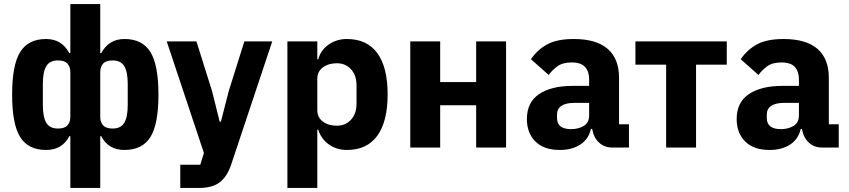

<svg xmlns="http://www.w3.org/2000/svg" viewBox="-20 -730 4200 950"><path d="M328 -56H323Q288 12 208 12Q120 12 80 -51.5Q40 -115 40 -262Q40 -409 80 -473Q120 -537 208 -537Q286 -537 323 -467H328V-710H476V-467H481Q518 -537 596 -537Q684 -537 724 -473Q764 -409 764 -262Q764 -115 724 -51.5Q684 12 596 12Q516 12 481 -56H476V200H328ZM267 -94Q300 -94 314 -110Q328 -126 328 -152V-373Q328 -399 314 -415Q300 -431 267 -431Q226 -431 209 -402.5Q192 -374 192 -314V-211Q192 -151 209 -122.5Q226 -94 267 -94ZM537 -94Q578 -94 595 -122.5Q612 -151 612 -211V-314Q612 -374 595 -402.5Q578 -431 537 -431Q504 -431 490 -415Q476 -399 476 -373V-152Q476 -126 490 -110Q504 -94 537 -94Z M805 0ZM1189 -525H1327L1125 81Q1105 142 1068.5 171Q1032 200 964 200H872V85H971L989 27L805 -525H952L1029 -280L1067 -128H1073L1112 -280Z M1402 0ZM1402 -525H1550V-437H1555Q1566 -481 1605.5 -509Q1645 -537 1696 -537Q1796 -537 1847 -467Q1898 -397 1898 -263Q1898 -129 1847 -58.5Q1796 12 1696 12Q1670 12 1647 4.5Q1624 -3 1605.5 -16.5Q1587 -30 1574 -48.5Q1561 -67 1555 -88H1550V200H1402ZM1647 -108Q1689 -108 1716.5 -137.5Q1744 -167 1744 -217V-308Q1744 -358 1716.5 -387.5Q1689 -417 1647 -417Q1605 -417 1577.5 -396.5Q1550 -376 1550 -340V-185Q1550 -149 1577.5 -128.5Q1605 -108 1647 -108Z M2010 -525H2158V-324H2336V-525H2484V0H2336V-209H2158V0H2010Z M2587 0ZM3010 0Q2970 0 2943.5 -25Q2917 -50 2910 -92H2904Q2892 -41 2851 -14.5Q2810 12 2750 12Q2671 12 2629 -30Q2587 -72 2587 -141Q2587 -224 2647.5 -264.5Q2708 -305 2812 -305H2895V-338Q2895 -376 2875 -398.5Q2855 -421 2808 -421Q2764 -421 2738 -402Q2712 -383 2695 -359L2607 -437Q2639 -484 2687.5 -510.5Q2736 -537 2819 -537Q2931 -537 2987 -488Q3043 -439 3043 -345V-115H3092V0ZM2805 -91Q2842 -91 2868.5 -107Q2895 -123 2895 -159V-221H2823Q2736 -221 2736 -162V-147Q2736 -118 2754 -104.5Q2772 -91 2805 -91Z M3276 -410H3124V-525H3576V-410H3424V0H3276Z M3625 0ZM4048 0Q4008 0 3981.5 -25Q3955 -50 3948 -92H3942Q3930 -41 3889 -14.5Q3848 12 3788 12Q3709 12 3667 -30Q3625 -72 3625 -141Q3625 -224 3685.5 -264.5Q3746 -305 3850 -305H3933V-338Q3933 -376 3913 -398.5Q3893 -421 3846 -421Q3802 -421 3776 -402Q3750 -383 3733 -359L3645 -437Q3677 -484 3725.5 -510.5Q3774 -537 3857 -537Q3969 -537 4025 -488Q4081 -439 4081 -345V-115H4130V0ZM3843 -91Q3880 -91 3906.5 -107Q3933 -123 3933 -159V-221H3861Q3774 -221 3774 -162V-147Q3774 -118 3792 -104.5Q3810 -91 3843 -91Z"/></svg>

Font: Aneliza ExtraBold
Style: Regular
Weight: 800
Designer: Mike Abbink, Paul van der Laan, Pieter van Rosmalen
Foundry: Bold Monday
Version: Version 3.001;September 8, 2019;FontCreator 11.5.0.2425 64-b